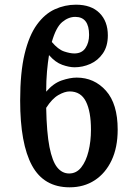

<svg xmlns="http://www.w3.org/2000/svg" viewBox="-20 -789 557 819"><path d="M277 10Q167 10 116.5 -83Q66 -176 66 -360Q66 -480 85 -559Q104 -638 137.5 -684Q171 -730 214 -749.5Q257 -769 304 -769Q369 -769 404.5 -733.5Q440 -698 440 -638Q440 -592 419 -561.5Q398 -531 365.5 -516.5Q333 -502 298 -502Q275 -502 245.5 -512.5Q216 -523 189 -554Q184 -523 180.5 -484.5Q177 -446 177 -398Q208 -434 243.5 -446Q279 -458 307 -458Q382 -458 432 -402Q482 -346 482 -236Q482 -160 456 -105Q430 -50 384 -20Q338 10 277 10ZM301 -717Q272 -717 245.5 -695Q219 -673 201 -610Q228 -578 253.5 -569.5Q279 -561 297 -561Q329 -561 344.5 -584Q360 -607 360 -640Q360 -717 301 -717ZM277 -399Q256 -399 229 -383.5Q202 -368 177 -329Q179 -223 191 -162Q203 -101 224 -75Q245 -49 275 -49Q306 -49 326.5 -75Q347 -101 357.5 -143.5Q368 -186 368 -236Q368 -313 346.5 -356Q325 -399 277 -399Z"/></svg>

Font: Noto Serif ExtraCondensed SemiBold
Style: Regular
Weight: 600
Width: 2
Designer: Monotype Design Team
Foundry: Monotype Imaging Inc.
Version: Version 2.015; ttfautohint (v1.8.4.7-5d5b)